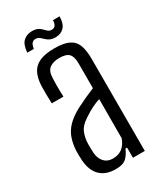

<svg xmlns="http://www.w3.org/2000/svg" viewBox="-186 -794 734 869"><g transform="rotate(-30 181.0 -359.5)"><path d="M152.5 6Q101 6 72 -22.2Q43 -50.5 39 -105Q38.5 -118.5 38 -130.5Q37.5 -142.5 38 -156.5Q40 -191 49.8 -219.5Q59.5 -248 82.2 -271.8Q105 -295.5 145 -317.5Q167.5 -329 194.5 -341.5Q221.5 -354 245 -363.5V-493Q245 -527.5 231.2 -542.8Q217.5 -558 181 -558Q150.5 -558 131.2 -544.8Q112 -531.5 110.5 -498Q109.5 -481 109.2 -461.8Q109 -442.5 109.5 -425.2Q110 -408 110.5 -397H49.5Q48.5 -422 48.2 -445.2Q48 -468.5 48.5 -489.5Q50.5 -529.5 64 -555.5Q77.5 -581.5 106.8 -594.2Q136 -607 184 -607Q231.5 -607 258.2 -594.2Q285 -581.5 295.8 -553.8Q306.5 -526 306.5 -481.5V0H244.5V-53H236Q225 -26.5 207.8 -10.2Q190.5 6 152.5 6ZM164.5 -42Q194.5 -42 214.2 -57.2Q234 -72.5 244.5 -102L245 -306.5Q225 -300 204 -289.8Q183 -279.5 155.5 -261Q122.5 -240 111.8 -214.2Q101 -188.5 100 -156.5Q100 -142.5 100.2 -130.8Q100.5 -119 101 -108.5Q103.5 -78 120.2 -60Q137 -42 164.5 -42ZM242.5 -720.5H277Q276.5 -682.5 259.5 -664.8Q242.5 -647 214.5 -647Q196.5 -647 185.2 -652.8Q174 -658.5 166 -666.5Q158 -674.5 150 -680.5Q142 -686.5 130.5 -686.5Q121 -686.5 113.2 -679.5Q105.5 -672.5 102.5 -651H68Q71.5 -693 89.8 -709Q108 -725 134 -725Q153 -725 164.5 -719.2Q176 -713.5 183.5 -705.2Q191 -697 198.2 -691.2Q205.5 -685.5 216.5 -685.5Q230 -685.5 236 -694.8Q242 -704 242.5 -720.5Z"/></g></svg>

Font: Big Shoulders Text Thin Light
Style: Regular
Weight: 300
Version: Version 2.002